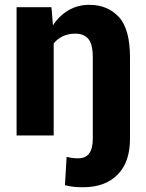

<svg xmlns="http://www.w3.org/2000/svg" viewBox="-20 -558 603 791"><path d="M515.6 13.2Q515.6 110.4 464.1 161.9Q412.6 213.4 322.3 213.4Q302.7 213.4 285.2 211.7Q267.6 210 247.6 205.1L254.4 88.4Q266.6 91.3 277.3 92.8Q288.1 94.2 303.2 94.2Q362.3 94.2 362.3 13.2V-320.3Q362.3 -377 343.5 -398.2Q324.7 -419.4 291 -419.4Q261.2 -419.4 238.8 -408.7Q216.3 -397.9 201.2 -378.9V0H48.3V-528.3H191.9L198.2 -453.6Q223.6 -493.2 262 -515.6Q300.3 -538.1 348.1 -538.1Q422.9 -538.1 469.2 -488.5Q515.6 -439 515.6 -320.3Z"/></svg>

Font: Vazirmatn UI FD ExtraBold
Style: Regular
Weight: 800
Designer: Saber Rastikerdar
Foundry: Saber Rastikerdar
Version: Version 33.003